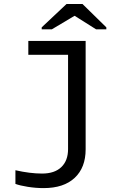

<svg xmlns="http://www.w3.org/2000/svg" viewBox="-20 -733 640 960"><path d="M408.2 13.7Q408.2 105 353.5 156.2Q298.8 207.5 197.8 207.5Q159.2 207.5 119.1 201.2Q79.1 194.8 57.1 186.5V118.2Q130.4 134.8 190.4 134.8Q252.9 134.8 286.6 102.5Q320.3 70.3 320.3 12.2V-459H121.6V-528.3H408.2ZM511.7 -596.2V-586.4H460.4L353.5 -653.8H352.5L239.3 -586.4H188.5V-596.2L312.5 -712.9H392.6Z"/></svg>

Font: Cousine
Style: Regular
Weight: 400
Monospace: yes
Designer: Steve Matteson
Foundry: Monotype Imaging Inc.
Version: Version 1.21